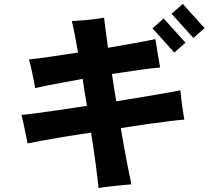

<svg xmlns="http://www.w3.org/2000/svg" viewBox="-20 -899 1060 976"><path d="M481 57Q477 15 467 -60.5Q457 -136 443 -225Q374 -215 311 -204.5Q248 -194 198.5 -185Q149 -176 120 -170Q117 -186 111.5 -213.5Q106 -241 100 -269Q94 -297 89 -315Q114 -317 164.5 -323.5Q215 -330 281.5 -340Q348 -350 422 -361Q416 -396 410.5 -430Q405 -464 400 -498Q322 -484 257 -471.5Q192 -459 159 -451Q156 -469 150.5 -496Q145 -523 139 -551Q133 -579 127 -597Q161 -600 228.5 -609.5Q296 -619 377 -632Q367 -689 358.5 -731Q350 -773 345 -792Q368 -793 400 -795.5Q432 -798 462 -802Q492 -806 509 -809Q511 -792 516 -752Q521 -712 529 -656Q606 -669 671 -681Q736 -693 770 -700Q773 -683 777 -655.5Q781 -628 786 -601Q791 -574 794 -556Q757 -553 691.5 -544Q626 -535 549 -523Q554 -489 559.5 -454Q565 -419 571 -384Q643 -396 708 -406.5Q773 -417 822.5 -426Q872 -435 897 -440Q899 -421 902 -393Q905 -365 909.5 -337.5Q914 -310 917 -291Q890 -289 840.5 -283Q791 -277 727.5 -268Q664 -259 594 -248Q609 -159 623.5 -83Q638 -7 648 38Q625 40 593.5 43Q562 46 532 49.5Q502 53 481 57ZM866 -632 755 -755 812 -805 923 -682ZM963 -706 852 -829 909 -879 1020 -756Z"/></svg>

Font: Zen Kaku Gothic Antique Black
Style: Regular
Weight: 900
Designer: Yoshimichi Ohira
Foundry: Positype
Version: Version 1.001